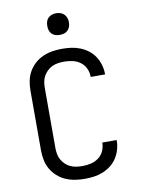

<svg xmlns="http://www.w3.org/2000/svg" viewBox="-102 -1016 803 1092"><g transform="rotate(-10 300.0 -470.0)"><path d="M297 8Q269 8 241 3.5Q213 -1 187 -12.5Q161 -24 140 -43Q119 -62 105 -86.5Q91 -111 85.5 -139Q80 -167 80 -195V-540Q80 -568 85.5 -596Q91 -624 105 -648.5Q119 -673 140 -692Q161 -711 187 -722.5Q213 -734 241 -738.5Q269 -743 297 -743Q324 -743 350.5 -739.5Q377 -736 402 -726Q427 -716 448.5 -699.5Q470 -683 484.5 -660.5Q499 -638 506.5 -612Q514 -586 514 -560Q514 -559 514 -558Q514 -557 514 -557H431Q431 -557 431 -557.5Q431 -558 431 -558Q431 -583 420.5 -606Q410 -629 390 -643.5Q370 -658 346 -663.5Q322 -669 297 -669Q280 -669 262 -666.5Q244 -664 228 -656.5Q212 -649 199 -636.5Q186 -624 177.5 -608.5Q169 -593 166 -575.5Q163 -558 163 -540V-195Q163 -177 166 -159.5Q169 -142 177.5 -126.5Q186 -111 199 -98.5Q212 -86 228 -78.5Q244 -71 262 -68.5Q280 -66 297 -66Q322 -66 346 -71.5Q370 -77 390 -91.5Q410 -106 420.5 -129Q431 -152 431 -177Q431 -177 431 -177.5Q431 -178 431 -178H514Q514 -178 514 -177Q514 -176 514 -175Q514 -149 506.5 -123Q499 -97 484.5 -74.5Q470 -52 448.5 -35.5Q427 -19 402 -9Q377 1 350.5 4.5Q324 8 297 8ZM300 -823Q287 -823 275 -826.5Q263 -830 254 -839Q245 -848 241.5 -860Q238 -872 238 -885Q238 -898 241.5 -910Q245 -922 254 -931Q263 -940 275 -944Q287 -948 300 -948Q313 -948 325 -944Q337 -940 346 -931Q355 -922 359 -910Q363 -898 363 -885Q363 -872 359 -860Q355 -848 346 -839Q337 -830 325 -826.5Q313 -823 300 -823Z"/></g></svg>

Font: Iosevka Custom Extended
Style: Regular
Weight: 400
Width: 7
Monospace: yes
Designer: Belleve Invis
Foundry: Belleve Invis
Version: Version 11.2.4; ttfautohint (v1.8.4)